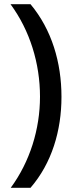

<svg xmlns="http://www.w3.org/2000/svg" viewBox="-20 -734 352 912"><path d="M272 -274C272 -437 226 -593 125 -714H30C122 -589 170 -433 170 -275C170 -120 122 34 31 158H125C226 41 272 -113 272 -274Z"/></svg>

Font: Noto Sans Gujarati UI Medium
Style: Regular
Weight: 500
Designer: Jelle Bosma - Monotype Design Team, Universal Thirst
Foundry: Monotype Imaging Inc.
Version: Version 2.106